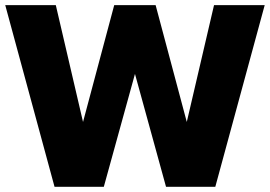

<svg xmlns="http://www.w3.org/2000/svg" viewBox="-30 -720 1040 740"><path d="M-9.8 -700.2H185.1L290 -250L410.2 -700.2H569.8L689.9 -250L794.9 -700.2H990.2L799.8 0H609.9L490.2 -435.1L370.1 0H180.2Z"/></svg>

Font: Russo One
Style: Regular
Weight: 400
Designer: Jovanny lemonad
Foundry: Jovanny Lemonad
Version: Version 1.000